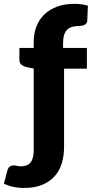

<svg xmlns="http://www.w3.org/2000/svg" viewBox="-89 -762 471 980"><path d="M356.5 -657.5Q356 -649.5 352.5 -644.2Q349 -639 343.2 -635.8Q337.5 -632.5 331 -631Q324.5 -629.5 318 -629.5Q297.5 -629.5 281.5 -625.5Q265.5 -621.5 254.8 -611.2Q244 -601 238.5 -584.2Q233 -567.5 233 -542V-517.5H354.5V-411.5H238V-13.5Q238 32 226.5 70.8Q215 109.5 190 137.5Q165 165.5 126 181.5Q87 197.5 32.5 197.5Q18 197.5 5.2 196.2Q-7.5 195 -19.5 192.5Q-31.5 190 -43.5 185.8Q-55.5 181.5 -69 176L-52 110.5Q-47 93 -38.2 87.5Q-29.5 82 -18.5 82Q-14 82 -10.5 82.8Q-7 83.5 -3 84.5Q1 85.5 6 86.2Q11 87 18 87Q51 87 67 67Q83 47 83 4.5V-412L49 -419Q31.5 -423 20.8 -431.5Q10 -440 10 -456.5V-517.5H83V-547Q83 -591.5 97.2 -627.5Q111.5 -663.5 138.2 -689Q165 -714.5 203.5 -728.5Q242 -742.5 291 -742.5Q310 -742.5 326 -740.2Q342 -738 359.5 -733Z"/></svg>

Font: Lato 2
Style: Regular
Weight: 900
Designer: Lukasz Dziedzic with Adam Twardoch and Botio Nikoltchev
Foundry: tyPoland Lukasz Dziedzic
Version: Version 2.015; 2015-08-06; http://www.latofonts.com/